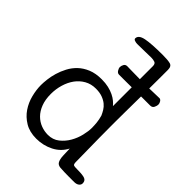

<svg xmlns="http://www.w3.org/2000/svg" viewBox="-241 -918 1056 1056"><g transform="rotate(45 287.5 -389.5)"><path d="M542 -628Q550 -628 556.5 -618.5Q563 -609 563 -598Q563 -590 557 -576.5Q551 -563 534 -563Q514 -563 480.5 -563Q447 -563 411 -562.5Q375 -562 343 -562Q311 -562 293 -562Q282 -562 274.5 -573.5Q267 -585 267 -595Q267 -605 273 -616Q279 -627 293 -627Q300 -627 315 -626.5Q330 -626 348 -626Q366 -626 383.5 -625.5Q401 -625 414 -625Q456 -625 487 -626.5Q518 -628 542 -628ZM465 -57Q465 -37 471.5 -34Q478 -31 502 -31Q545 -31 560 -24Q575 -17 575 2Q575 14 564.5 22Q554 30 536 30Q509 30 490.5 30Q472 30 459.5 29.5Q447 29 440 28.5Q433 28 428 28Q407 26 399.5 11Q392 -4 391 -29L389 -83Q366 -38 320 -14.5Q274 9 220 9Q168 9 131.5 -13Q95 -35 72.5 -68.5Q50 -102 40 -142Q30 -182 30 -218Q30 -236 33 -262.5Q36 -289 44.5 -318Q53 -347 68 -375.5Q83 -404 106.5 -426.5Q130 -449 164 -463Q198 -477 244 -477Q274 -477 297.5 -471.5Q321 -466 339.5 -457Q358 -448 371 -437Q384 -426 392 -416V-726Q392 -745 380.5 -749.5Q369 -754 352 -754Q327 -754 305 -753Q283 -752 245 -752Q235 -752 225 -755.5Q215 -759 215 -766Q215 -792 257 -800.5Q299 -809 388 -809Q426 -809 445.5 -804Q465 -799 465 -771Q465 -753 465 -715.5Q465 -678 464.5 -631.5Q464 -585 463.5 -535Q463 -485 462.5 -442Q462 -399 462 -367Q462 -335 462 -325Q462 -309 462.5 -238.5Q463 -168 465 -57ZM250 -51Q289 -51 316.5 -73Q344 -95 361.5 -125.5Q379 -156 387 -190Q395 -224 395 -248Q395 -268 393 -288.5Q391 -309 384 -334Q378 -348 369 -363Q360 -378 345.5 -390Q331 -402 309.5 -410Q288 -418 258 -418Q221 -418 192 -401.5Q163 -385 143.5 -358Q124 -331 113.5 -295.5Q103 -260 103 -222Q103 -178 115.5 -145.5Q128 -113 149 -92Q170 -71 196.5 -61Q223 -51 250 -51Z"/></g></svg>

Font: Life Savers
Style: Bold
Weight: 700
Designer: Pablo Impallari, Rodrigo Fuenzalida, Brenda Gallo
Foundry: Pablo Impallari, Rodrigo Fuenzalida, Brenda Gallo
Version: Version 3.001; ttfautohint (v0.95) -l 8 -r 50 -G 200 -x 14 -